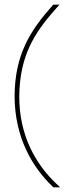

<svg xmlns="http://www.w3.org/2000/svg" viewBox="-20 -688 327 822"><path d="M205.5 -665 208.5 -668H234.5L219.5 -651C125.5 -546 64.5 -447 62.5 -277C61.5 -106 135.5 17 219.5 97L237.5 114H208.5L205.5 111C119.5 29 42.5 -99 42.5 -277C43.5 -454 109.5 -558 205.5 -665Z"/></svg>

Font: Nordica Plus
Style: NordicaClassicUltraLightCond
Weight: 300
Version: Version 1.01